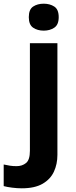

<svg xmlns="http://www.w3.org/2000/svg" viewBox="-84 -780 409 1040"><path d="M34 240Q9 240 -18.5 236.5Q-46 233 -64 228V111Q-46 115 -30 117.5Q-14 120 6 120Q36 120 57 103Q78 86 78 37V-546H227V59Q227 109 208 150Q189 191 146.5 215.5Q104 240 34 240ZM72 -687Q72 -729 95.5 -744.5Q119 -760 153 -760Q186 -760 210 -744.5Q234 -729 234 -687Q234 -646 210 -630Q186 -614 153 -614Q119 -614 95.5 -630Q72 -646 72 -687Z"/></svg>

Font: Noto Sans Tamil
Style: Regular
Weight: 400
Designer: Jelle Bosma - Monotype Design Team
Foundry: Monotype Imaging Inc.
Version: Version 2.003